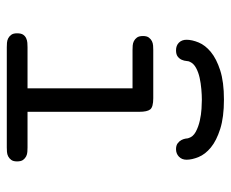

<svg xmlns="http://www.w3.org/2000/svg" viewBox="-77 -602 679 565"><g transform="rotate(90 262.5 -319.5)"><path d="M450 -529Q450 -515 441 -506.5Q432 -498 419 -498Q408 -498 401.5 -503Q395 -508 392 -514Q389 -520 388 -525.5Q387 -531 387 -533Q383 -548 368 -556Q353 -564 335 -568Q317 -572 300 -573Q283 -574 274 -574Q260 -574 242.5 -572.5Q225 -571 209 -567.5Q193 -564 180 -557Q167 -550 162 -539Q160 -536 159.5 -529Q159 -522 156 -515Q153 -508 146.5 -503Q140 -498 128 -498Q114 -498 105.5 -506.5Q97 -515 97 -529Q97 -545 105 -564.5Q113 -584 133 -600.5Q153 -617 187 -628Q221 -639 273 -639Q325 -639 359.5 -628Q394 -617 414 -600.5Q434 -584 442 -564.5Q450 -545 450 -529ZM78 -30Q78 -42 82 -48Q86 -54 92.5 -57Q99 -60 106 -60.5Q113 -61 119 -61H240V-370H127Q121 -370 114 -370.5Q107 -371 101 -374Q95 -377 90.5 -383Q86 -389 86 -401Q86 -412 90.5 -418Q95 -424 101 -427Q107 -430 114 -430.5Q121 -431 127 -431H269Q295 -431 302 -422Q309 -413 309 -390V-61H414Q420 -61 427 -60.5Q434 -60 440 -57Q446 -54 450.5 -48Q455 -42 455 -30Q455 -19 450.5 -13Q446 -7 440 -4Q434 -1 427 -0.5Q420 0 414 0H119Q113 0 106 -0.5Q99 -1 93 -4Q87 -7 82.5 -13Q78 -19 78 -30Z"/></g></svg>

Font: CMU Typewriter Custom
Style: Regular
Weight: 500
Monospace: yes
Version: Version 0.7.0